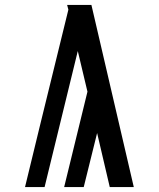

<svg xmlns="http://www.w3.org/2000/svg" viewBox="-20 -755 640 775"><path d="M520 0H423L372 -218L318 0H239L333 -385L294 -549L160 0H81L142 -251L256 -716L251 -735H349Z"/></svg>

Font: Zed Mono Medium Extended
Style: Regular
Weight: 500
Width: 7
Monospace: yes
Designer: Belleve Invis
Foundry: Belleve Invis
Version: Version 1.0.0; ttfautohint (v1.8.4)